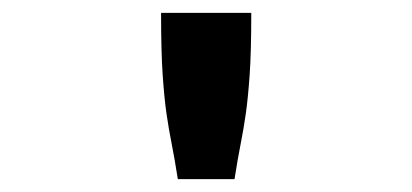

<svg xmlns="http://www.w3.org/2000/svg" viewBox="-20 -685 640 298"><path d="M230 -665H370Q370 -605 367.5 -569Q365 -533 361.5 -508.5Q358 -484 353.5 -461.5Q349 -439 344 -407H256Q251 -439 246.5 -461.5Q242 -484 238.5 -508Q235 -532 232.5 -568.5Q230 -605 230 -665Z"/></svg>

Font: Inconsolata Expanded Black
Style: Regular
Weight: 900
Width: 7
Monospace: yes
Designer: Raph Levien, Cyreal, Brenton Simpson
Foundry: Raph Levien, Cyreal, Google
Version: Version 3.001; ttfautohint (v1.8.2.53-6de2)